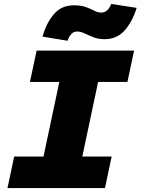

<svg xmlns="http://www.w3.org/2000/svg" viewBox="-20 -955 714 975"><path d="M167 0 315 -698H512L364 0ZM166 -698H661L627 -539H132ZM52 -160H547L513 0H18ZM323 -748 196 -769Q216 -840 254.5 -884Q293 -928 354 -928Q392 -928 416.5 -919Q441 -910 459 -900.5Q477 -891 494 -891Q512 -891 525 -903.5Q538 -916 545 -935L674 -915Q652 -844 612.5 -800Q573 -756 512 -756Q479 -756 454 -766Q429 -776 409.5 -785.5Q390 -795 371 -795Q354 -795 341.5 -781.5Q329 -768 323 -748Z"/></svg>

Font: Azeret Mono Thin ExtraBold
Style: Italic
Weight: 800
Italic angle: -12°
Version: Version 1.002